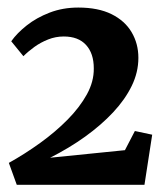

<svg xmlns="http://www.w3.org/2000/svg" viewBox="-20 -924 448 521"><path d="M4 -482Q48 -506.5 89.5 -536.5Q131 -566.5 163.8 -599.8Q196.5 -633 215.8 -668Q235 -703 234.5 -738.5Q234.5 -779 213.5 -802Q192.5 -825 153 -825Q131 -825 110.8 -817Q90.5 -809 73.5 -796.8Q56.5 -784.5 43.5 -771.5L10.5 -812Q26 -834 52.5 -855Q79 -876 114.8 -889.8Q150.5 -903.5 192.5 -903.5Q246.5 -903.5 282.8 -885.5Q319 -867.5 337.2 -836.5Q355.5 -805.5 355.5 -767Q355.5 -728 337.5 -691Q319.5 -654 287 -619.2Q254.5 -584.5 211 -553.2Q167.5 -522 116 -496L319 -516.5L346 -568.5L393 -558.5L372 -422.5H25.5Z"/></svg>

Font: Merriweather 48pt ExtraBold
Style: Regular
Weight: 800
Version: Version 2.100